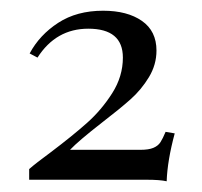

<svg xmlns="http://www.w3.org/2000/svg" viewBox="-20 -775 378 360"><path d="M273.4 -680.2Q273.4 -653.8 259.3 -630.4Q245.1 -606.9 224.9 -588.9Q204.6 -570.8 170.9 -544.9Q127 -510.7 111.3 -494.1H243.7Q258.8 -494.1 267.6 -497.8Q276.4 -501.5 280.8 -508.3Q285.2 -515.1 290.5 -527.8L307.6 -524.9Q293.9 -474.1 292.5 -435.1Q280.3 -438 254.4 -438H34.7V-458Q47.4 -469.2 74.2 -488.8Q116.2 -520.5 143.3 -544.7Q170.4 -568.8 190.4 -600.3Q210.4 -631.8 210.4 -667Q210.4 -721.2 145.5 -721.2Q85 -721.2 50.3 -667L35.6 -674.8Q54.2 -709.5 89.1 -732.2Q124 -754.9 173.3 -754.9Q218.8 -754.9 246.1 -735.8Q273.4 -716.8 273.4 -680.2Z"/></svg>

Font: Playfair Display SC
Style: Regular
Weight: 400
Designer: Claus Eggers Sørensen
Foundry: Claus Eggers Sørensen
Version: Version 1.004;PS 001.004;hotconv 1.0.70;makeotf.lib2.5.58329